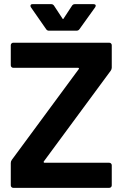

<svg xmlns="http://www.w3.org/2000/svg" viewBox="-20 -906 597 926"><path d="M32 -12V-120Q32 -128 37 -135L360 -573Q362 -575 360.5 -577Q359 -579 356 -579H44Q39 -579 35.5 -582.5Q32 -586 32 -591V-688Q32 -693 35.5 -696.5Q39 -700 44 -700H507Q512 -700 515.5 -696.5Q519 -693 519 -688V-580Q519 -572 514 -565L191 -127Q190 -125 191 -123Q192 -121 195 -121H507Q512 -121 515.5 -117.5Q519 -114 519 -109V-12Q519 -7 515.5 -3.5Q512 0 507 0H44Q39 0 35.5 -3.5Q32 -7 32 -12ZM127 -878Q127 -886 137 -886H227Q236 -886 241 -878L281 -817Q284 -811 287 -817L327 -878Q332 -886 341 -886H431Q439 -886 441 -881.5Q443 -877 439 -871L363 -765Q358 -758 349 -758H216Q207 -758 202 -766L129 -871Q127 -874 127 -878Z"/></svg>

Font: Amber EN
Style: Bold
Weight: 700
Designer: Jeremy Tribby
Foundry: Tribby Type
Version: Version 1.408 November 24, 2021